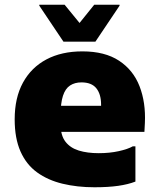

<svg xmlns="http://www.w3.org/2000/svg" viewBox="-20 -780 670 811"><path d="M379 11Q306 11 244 -4Q182 -19 136.5 -52Q91 -85 66.5 -140.5Q42 -196 42 -276Q42 -367 77 -431Q112 -495 176 -529Q240 -563 328 -563Q423 -563 483 -523.5Q543 -484 569.5 -415.5Q596 -347 592 -261L590 -223H160V-333H407V-338Q407 -382 387 -407Q367 -432 324 -432Q296 -432 276 -419Q256 -406 246 -375.5Q236 -345 236 -294V-255Q236 -208 256.5 -181.5Q277 -155 313 -144Q349 -133 397 -133Q443 -133 481.5 -141.5Q520 -150 541 -162H552V-13Q521 -1 479 5Q437 11 379 11ZM248 -604 146 -756V-760H253L316 -683L378 -760H485V-756L383 -604Z"/></svg>

Font: Kufam ExtraBold
Style: Regular
Weight: 800
Designer: Wael Morcos, Artur Schmal
Foundry: Original Type
Version: Version 1.300; ttfautohint (v1.8.3)